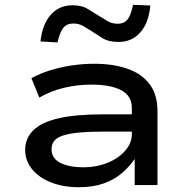

<svg xmlns="http://www.w3.org/2000/svg" viewBox="-20 -772 786 801"><path d="M309 9Q244 9 193 -11Q142 -31 113.5 -66.5Q85 -102 85 -147Q85 -195 119 -228.5Q153 -262 224.5 -278.5Q296 -295 409 -295H548V-223H415Q353 -223 310.5 -219Q268 -215 242.5 -206.5Q217 -198 206 -184Q195 -170 195 -150Q195 -111 232 -92.5Q269 -74 328 -74Q382 -74 428 -92.5Q474 -111 502 -143Q530 -175 530 -212V-321Q530 -372 486 -395.5Q442 -419 361 -419Q303 -419 248 -406Q193 -393 144 -365L111 -446Q148 -466 190.5 -479Q233 -492 279.5 -499Q326 -506 373 -506Q453 -506 512.5 -485Q572 -464 604.5 -420.5Q637 -377 637 -308V0H542V-108V-109Q521 -78 489.5 -50.5Q458 -23 413.5 -7Q369 9 309 9ZM220 -595 149 -599Q156 -669 191 -709.5Q226 -750 283 -750Q322 -750 348 -733.5Q374 -717 392 -706Q405 -699 425 -686Q445 -673 470 -673Q499 -673 513 -692Q527 -711 535 -752L607 -749Q601 -678 566 -637.5Q531 -597 474 -597Q433 -597 406.5 -613.5Q380 -630 364 -641Q349 -650 329.5 -662Q310 -674 286 -674Q258 -674 243.5 -655Q229 -636 220 -595Z"/></svg>

Font: Nunito Sans 7pt Expanded Medium
Style: Regular
Weight: 500
Width: 7
Designer: Vernon Adams
Foundry: Vernon Adams
Version: Version 3.101;gftools[0.9.27]